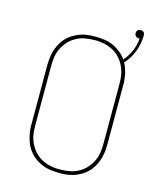

<svg xmlns="http://www.w3.org/2000/svg" viewBox="-124 -927 848 1022"><g transform="rotate(15 300.0 -415.5)"><path d="M300 8Q284 8 267.5 6.5Q251 5 235 1.5Q219 -2 204 -8.5Q189 -15 175.5 -23.5Q162 -32 150 -43.5Q138 -55 128.5 -68Q119 -81 112.5 -96Q106 -111 101.5 -126.5Q97 -142 94 -160.5Q91 -179 91 -191V-530Q91 -546 92.5 -562.5Q94 -579 97.5 -595Q101 -611 107 -626Q113 -641 121 -655Q129 -669 140 -681.5Q151 -694 164 -703.5Q177 -713 191.5 -720.5Q206 -728 221.5 -733Q237 -738 256 -740.5Q275 -743 286 -743H300Q325 -743 350 -739.5Q375 -736 397.5 -726Q420 -716 440 -700Q460 -684 474 -664Q498 -691 512.5 -725Q527 -759 529 -795Q527 -794 525.5 -794Q524 -794 523 -794Q514 -794 507.5 -800.5Q501 -807 501 -816Q501 -821 502.5 -825.5Q504 -830 507 -833Q510 -836 514.5 -837.5Q519 -839 524 -839Q528 -839 532.5 -837.5Q537 -836 540.5 -832.5Q544 -829 545 -824.5Q546 -820 546 -815Q546 -770 529.5 -726.5Q513 -683 482 -650Q487 -642 490.5 -633.5Q494 -625 496.5 -616.5Q499 -608 501.5 -599Q504 -590 505.5 -579Q507 -568 508 -559.5Q509 -551 509 -545V-205Q509 -189 507.5 -172.5Q506 -156 502.5 -140Q499 -124 493 -109Q487 -94 479 -80Q471 -66 460 -53.5Q449 -41 436 -31.5Q423 -22 408.5 -14.5Q394 -7 378.5 -2Q363 3 344 5.5Q325 8 314 8ZM287 -11H300Q315 -11 329.5 -12.5Q344 -14 358.5 -17Q373 -20 386.5 -26Q400 -32 412.5 -40Q425 -48 435.5 -58.5Q446 -69 454.5 -81Q463 -93 469.5 -106Q476 -119 480 -133.5Q484 -148 486 -165Q488 -182 488 -192V-530Q488 -545 487 -559.5Q486 -574 483 -588.5Q480 -603 474.5 -617Q469 -631 461.5 -643.5Q454 -656 444 -667.5Q434 -679 422.5 -688Q411 -697 398 -703.5Q385 -710 371 -714.5Q357 -719 340 -721.5Q323 -724 313 -724H300Q285 -724 270.5 -722.5Q256 -721 241.5 -718Q227 -715 213.5 -709Q200 -703 187.5 -695Q175 -687 164.5 -676.5Q154 -666 145.5 -654Q137 -642 130.5 -629Q124 -616 120 -601.5Q116 -587 114 -570Q112 -553 112 -543V-205Q112 -190 113 -175.5Q114 -161 117 -146.5Q120 -132 125.5 -118Q131 -104 138.5 -91.5Q146 -79 156 -67.5Q166 -56 177.5 -47Q189 -38 202 -31.5Q215 -25 229 -20.5Q243 -16 260 -13.5Q277 -11 287 -11Z"/></g></svg>

Font: Iosevka Aile Thin
Style: Regular
Weight: 100
Designer: Belleve Invis
Foundry: Belleve Invis
Version: Version 31.1.0; ttfautohint (v1.8.4)